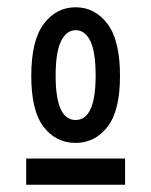

<svg xmlns="http://www.w3.org/2000/svg" viewBox="-20 -653 415 528"><path d="M188 -260Q134 -260 100 -304Q66 -348 66 -444Q66 -542 100.5 -587.5Q135 -633 188 -633Q241 -633 275.5 -587.5Q310 -542 310 -444Q310 -348 275.5 -304Q241 -260 188 -260ZM188 -323Q243 -323 243 -445Q243 -510 228.5 -540Q214 -570 188 -570Q163 -570 148 -540Q133 -510 133 -445Q133 -323 188 -323ZM52 -217H324V-145H52Z"/></svg>

Font: Inconsolata Condensed SemiBold
Style: Regular
Weight: 600
Width: 3
Monospace: yes
Designer: Raph Levien, Cyreal, Brenton Simpson
Foundry: Raph Levien, Cyreal, Google
Version: Version 3.100; ttfautohint (v1.8.4.7-5d5b)